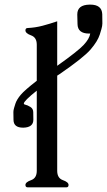

<svg xmlns="http://www.w3.org/2000/svg" viewBox="-20 -806 460 826"><path d="M226.1 -714.4V-522.9Q314.9 -585.9 339.8 -612.5Q364.7 -639.2 368.2 -661.6H363.3Q314 -661.6 313.5 -702.6L312.5 -742.7V-744.1Q312.5 -785.2 365.2 -786.1H368.7Q418 -786.1 419.9 -745.1L420.4 -705.1Q420.4 -694.8 416.3 -680.7Q412.1 -666.5 409.2 -657.2Q399.9 -628.4 369.9 -593.3Q339.8 -558.1 234.4 -485.8Q231.9 -484.4 230 -483.2Q228 -481.9 226.1 -480.5V-71.3Q226.1 -39.6 250.5 -31Q274.9 -22.5 274.9 -10.3Q274.9 0 265.1 0H99.6Q89.4 0 89.4 -10.3Q89.4 -22.5 113.8 -31Q138.2 -39.6 138.2 -71.3V-416Q82.5 -371.6 82.5 -360.4Q82.5 -357.4 86.4 -356.4Q99.1 -353.5 110.8 -345.9Q122.6 -338.4 123 -324.2L123.5 -292V-291Q123.5 -258.3 81.5 -256.8H79.1Q38.6 -256.8 38.1 -290L37.6 -321.8V-324.2Q37.6 -331.5 40.5 -341.3Q43.5 -352.5 46.4 -360.4Q52.2 -377.9 69.3 -398.2Q86.4 -418.5 138.2 -458.5V-613.8Q138.2 -645 113.8 -653.8Q89.4 -662.6 89.4 -675.3Q89.4 -685.5 99.6 -685.5Q131.8 -687 163.3 -695.3Q194.8 -703.6 226.1 -714.4Z"/></svg>

Font: Caudex
Style: Regular
Weight: 400
Version: Version 1.04